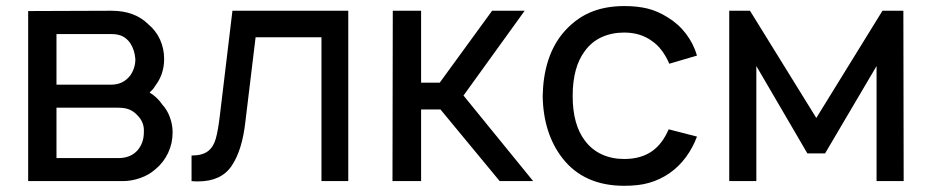

<svg xmlns="http://www.w3.org/2000/svg" viewBox="-20 -598 3077 634"><path d="M348 -562.5Q424.5 -562.5 469 -518.5Q495 -497 508.5 -467.2Q522 -437.5 522 -403Q522 -353 492.5 -314.5Q489 -308 484.2 -302.8Q479.5 -297.5 474 -292.5Q500 -276.5 516.5 -252Q532.5 -234.5 541.2 -210.2Q550 -186 550 -160.5Q550 -124.5 535 -92.8Q520 -61 492.5 -38.5Q471.5 -20 442.8 -10Q414 0 385.5 0H73V-561.5ZM166.5 -318.5H348Q386 -318.5 409.5 -348Q427 -372.5 427 -403Q424.5 -434 409.5 -456.5Q398 -472 383.5 -478.8Q369 -485.5 348 -485.5H166.5ZM166.5 -76H371Q411.5 -76 434.5 -102Q455 -126.5 455 -160.5Q457.5 -193 434.5 -216.5Q427 -224.5 419.8 -229.5Q412.5 -234.5 404 -237.5Q395.5 -240.5 385.5 -241.5Q375.5 -242.5 362.5 -242.5H166.5Z M1130 -562.5V0H1041.5V-475H824L790.5 -198Q780 -102 745 -50.5Q710.5 1 634 1Q627 1 621.5 0.8Q616 0.5 612.5 0V-84.5Q648.5 -84.5 667 -99Q685 -113 692.5 -140Q700 -166 706 -216.5L747.5 -562.5Z M1370.5 0H1276L1277 -562.5H1370.5V-325H1432L1605 -562.5H1712.5L1510.5 -282.5L1740.5 0H1630L1434.5 -236.5H1370.5Z M2190 -387.5Q2180.5 -410.5 2165.5 -430.8Q2150.5 -451 2131.5 -463.5Q2094 -490.5 2041 -490.5Q2000.5 -490.5 1967.2 -475.5Q1934 -460.5 1911.5 -430Q1871 -376.5 1871 -281Q1871 -186.5 1911.5 -133.5Q1934 -103.5 1967.2 -88.2Q2000.5 -73 2041 -73Q2096.5 -73 2133.5 -99Q2167 -122.5 2188 -171L2281.5 -147Q2268 -110.5 2245 -79.2Q2222 -48 2192 -27Q2175.5 -15.5 2158.5 -7.5Q2141.5 0.5 2123.2 5.8Q2105 11 2084.8 13.2Q2064.5 15.5 2041 15.5Q1908 15.5 1837 -76Q1774 -157.5 1772 -281Q1774.5 -409 1837 -486.5Q1876 -533.5 1926 -555.8Q1976 -578 2042 -578Q2084.5 -578 2118 -569.8Q2151.5 -561.5 2183.5 -541.5Q2219.5 -520 2244.8 -487Q2270 -454 2281.5 -414.5Z M2963 -562.5 2964 0H2874.5V-380L2704.5 -91.5H2646L2477.5 -380V0H2388V-562.5H2456.5L2675.5 -208.5L2894 -562.5Z"/></svg>

Font: Russisch Sans Medium
Style: Regular
Weight: 500
Width: 4
Designer: Michael Sharanda (font) & Cristiano Sobral (main changes)
Foundry: Michael Sharanda
Version: Version 2.00;September 8, 2020;FontCreator 13.0.0.2681 64-bi